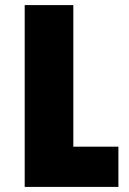

<svg xmlns="http://www.w3.org/2000/svg" viewBox="-20 -734 508 754"><path d="M77 -714H268V-158H445V0H77Z"/></svg>

Font: Noto Sans Armenian Black
Style: Regular
Weight: 900
Designer: Monotype Design team
Foundry: Monotype Imaging Inc.
Version: Version 1.000